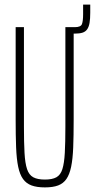

<svg xmlns="http://www.w3.org/2000/svg" viewBox="-20 -806 412 834"><path d="M264 -660V-688H305Q331 -688 336 -701.5Q341 -715 341 -744V-786H372V-751Q372 -724 369 -706.5Q366 -689 358.5 -678.5Q351 -668 338 -664Q325 -660 305 -660ZM175 8Q140 8 117 -0.5Q94 -9 80 -28.5Q66 -48 59 -81.5Q52 -115 50 -165.5Q48 -216 48 -286V-688H84V-256Q84 -187 86.5 -142Q89 -97 97.5 -71.5Q106 -46 124.5 -36Q143 -26 175 -26Q207 -26 225 -36Q243 -46 251 -71.5Q259 -97 261.5 -142Q264 -187 264 -256V-688H300V-286Q300 -216 298 -165.5Q296 -115 289 -81.5Q282 -48 268.5 -28.5Q255 -9 232.5 -0.5Q210 8 175 8Z"/></svg>

Font: Saira UltraCondensed Thin
Style: Regular
Weight: 250
Width: 1
Designer: Hector Gatti with collaboration of the Omnibus-Type team
Foundry: Omnibus-Type
Version: Version 1.101